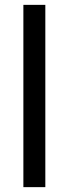

<svg xmlns="http://www.w3.org/2000/svg" viewBox="-20 -770 283 790"><path d="M166.5 0V-750H76.2V0Z"/></svg>

Font: Roboto1
Style: rg
Weight: 400
Designer: Google
Version: Version 2.137; 2017